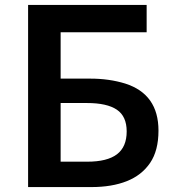

<svg xmlns="http://www.w3.org/2000/svg" viewBox="-20 -759 707 779"><path d="M94 -739H575V-628H226V-440H347Q423 -440 488 -420Q623 -377 623 -229Q623 -148 589 -98Q555 -48 494.5 -24Q434 0 351 0H94ZM494 -226Q494 -287 454 -314Q414 -341 333 -341H226V-103H334Q415 -103 454.5 -133Q494 -163 494 -226Z"/></svg>

Font: Merged Yaku Han JP SemiBold
Style: Regular
Weight: 600
Designer: Ryoko NISHIZUKA 西塚涼子 (kana, bopomofo & ideographs); Paul D. Hunt (Latin, Greek & Cyrillic); Sandoll Communications 산돌커뮤니
Foundry: Adobe
Version: Version 2.004